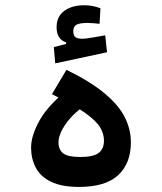

<svg xmlns="http://www.w3.org/2000/svg" viewBox="-20 -719 626 742"><path d="M285.6 3.4Q218.8 3.4 177.7 -16.4Q136.7 -36.1 118.4 -70.8Q100.1 -105.5 100.1 -148.4Q100.1 -195.8 134 -255.6Q168 -315.4 254.4 -383.8L314.9 -315.9Q263.7 -282.2 234.9 -241.2Q206.1 -200.2 206.1 -168.9Q206.1 -140.6 224.1 -126.5Q242.2 -112.3 289.6 -112.3Q341.3 -112.3 361.6 -128.2Q381.8 -144 381.8 -175.8Q381.8 -201.7 366.7 -227.1Q351.6 -252.4 308.3 -283.2Q265.1 -314 180.7 -355L236.8 -449.2Q329.6 -403.8 384 -358.4Q438.5 -313 462.2 -266.1Q485.8 -219.2 485.8 -168.9Q485.8 -87.9 436.8 -42.2Q387.7 3.4 285.6 3.4ZM193.4 -474.1 188 -537.1 269.5 -557.6 264.6 -522.9 235.4 -543.5V-555.2Q198.7 -567.4 198.7 -613.8Q198.7 -655.3 228.5 -677Q258.3 -698.7 304.7 -698.7Q324.2 -698.7 340.1 -695.3Q356 -691.9 368.2 -687L364.7 -627Q353.5 -628.4 340.3 -629.4Q327.1 -630.4 318.8 -630.4Q288.1 -630.4 275.6 -623.5Q263.2 -616.7 263.2 -598.6Q263.2 -581.5 271.5 -575.4Q279.8 -569.3 297.4 -569.3Q311.5 -569.3 338.1 -574Q364.7 -578.6 386.7 -582.5L393.6 -517.1Z"/></svg>

Font: Cascadia Mono Medium
Style: Regular
Weight: 500
Monospace: yes
Designer: Aaron Bell
Foundry: Saja Typeworks
Version: Version 2407.024